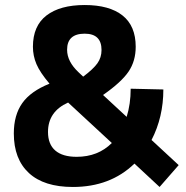

<svg xmlns="http://www.w3.org/2000/svg" viewBox="-20 -732 741 764"><path d="M615 12 515 -81Q419 12 270 12Q155 12 95 -43.5Q35 -99 35 -201Q35 -274 68.5 -321.5Q102 -369 177 -399Q139 -444 125 -477Q111 -510 111 -546Q111 -629 165 -670.5Q219 -712 317 -712Q415 -712 467.5 -670.5Q520 -629 520 -546Q520 -489 491.5 -447Q463 -405 390 -354L484 -267Q500 -318 500 -379L630 -376Q630 -266 583 -175L691 -75ZM247 -534Q247 -487 293 -444L311 -427Q351 -457 367.5 -480Q384 -503 384 -533Q384 -598 317 -598Q247 -598 247 -534ZM425 -163 251 -324Q171 -288 171 -207Q171 -158 200 -133Q229 -108 285 -108Q370 -108 425 -163Z"/></svg>

Font: Cairo
Style: Bold
Weight: 700
Designer: Mohamed Gaber
Foundry: Kief Type Foundry
Version: Version 2.100